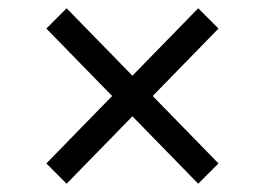

<svg xmlns="http://www.w3.org/2000/svg" viewBox="-20 -537 640 464"><path d="M459 -93 508 -142 349 -305 508 -468 459 -517 300 -354 141 -517 92 -468 251 -305 92 -142 141 -93 300 -256Z"/></svg>

Font: IBM Plex Arabic
Style: Regular
Weight: 400
Designer: Mike Abbink, Paul van der Laan, Pieter van Rosmalen, Wael Morcos, Khajak Apelian
Foundry: Bold Monday
Version: Version 1.0